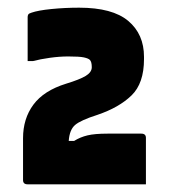

<svg xmlns="http://www.w3.org/2000/svg" viewBox="-20 -840 440 500"><path d="M360 -360H52Q40 -360 40 -371V-480Q40 -531 67 -567.5Q94 -604 152 -622Q188 -633 203.5 -642.5Q219 -652 219 -665Q219 -679 214 -684Q210 -688 198.5 -690.5Q187 -693 158 -693Q135 -693 110 -689.5Q85 -686 66 -681H52V-796Q52 -799 53.5 -802Q55 -805 62 -807Q79 -813 114 -816.5Q149 -820 186 -820Q273 -820 314 -785.5Q355 -751 355 -692V-686Q355 -623 322.5 -591.5Q290 -560 234 -541Q190 -527 175.5 -514.5Q161 -502 159 -473H173Q189 -483 208 -487.5Q227 -492 260 -492H348Q360 -492 360 -481Z"/></svg>

Font: Recursive Sn Lnr St XBk
Style: Regular
Weight: 1000
Version: Version 1.079;hotconv 1.0.112;makeotfexe 2.5.65598; ttfautoh